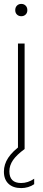

<svg xmlns="http://www.w3.org/2000/svg" viewBox="-20 -763 218 983"><path d="M72 0V-540H106V0ZM89 -680Q75.5 -680 66.8 -688.5Q58 -697 58 -711Q58 -725.5 66.8 -734.2Q75.5 -743 89 -743Q102.5 -743 111.2 -734.2Q120 -725.5 120 -711Q120 -697 111.2 -688.5Q102.5 -680 89 -680ZM89 200Q47 200 23.5 177.8Q0 155.5 0 116Q0 78.5 22 45Q44 11.5 92 -23L106 0Q65 30 46.5 57Q28 84 28 114Q28 174 88 174Q123.5 174 155 152V180Q141.5 189.5 124 194.8Q106.5 200 89 200Z"/></svg>

Font: Encode Sans Cnd Th
Style: Regular
Weight: 100
Width: 3
Designer: Multiple Designers
Foundry: Impallari Type
Version: Version 3.002; ttfautohint (v1.8.3) -l 8 -r 50 -G 200 -x 14 